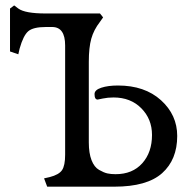

<svg xmlns="http://www.w3.org/2000/svg" viewBox="-20 -701 726 721"><path d="M409.2 0Q532.2 0 588.9 -50.8Q645.5 -101.6 645.5 -190.4Q645.5 -269.5 584.5 -324.7Q523.4 -379.9 422.9 -379.9Q385.7 -379.9 360.4 -371.6Q335 -363.3 335 -347.7Q335 -327.1 346.7 -327.1Q347.7 -327.1 366.2 -331.1Q384.8 -335 406.2 -335Q470.7 -335 510.7 -294.4Q550.8 -253.9 550.8 -194.3Q550.8 -128.9 514.2 -87.9Q477.5 -46.9 414.1 -46.9Q396.5 -46.9 383.3 -49.8Q370.1 -52.7 352.1 -63Q334 -73.2 323.7 -99.6Q313.5 -126 313.5 -166V-468.8Q313.5 -522.5 322.8 -555.7Q332 -588.9 355.5 -619.1L367.2 -635.7L355.5 -650.4H151.4Q74.2 -650.4 48.8 -668.9L33.2 -680.7L17.6 -668.9V-507.8L48.8 -497.1L53.7 -518.6Q67.4 -567.4 85.9 -583.5Q104.5 -599.6 152.3 -599.6H175.8Q224.6 -599.6 224.6 -530.3V-120.1Q224.6 -79.1 212.9 -62Q201.2 -44.9 167 -36.1L145.5 -31.2L157.2 0Z"/></svg>

Font: Kurale
Style: Regular
Weight: 400
Version: 1.0; ttfautohint (v1.3)